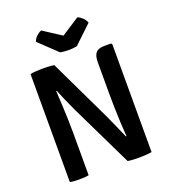

<svg xmlns="http://www.w3.org/2000/svg" viewBox="-160 -1018 1006 1138"><g transform="rotate(-20 343.0 -448.5)"><path d="M258 -395.5Q240 -433.5 224.8 -469Q209.5 -504.5 197 -535L193.5 -534.5Q196 -496.5 198.2 -449.5Q200.5 -402.5 202 -355Q203.5 -307.5 203.5 -268.5V0Q187.5 3 172.5 3.8Q157.5 4.5 145 4.5Q133.5 4.5 116.8 3.8Q100 3 85 0V-681.5Q100 -684.5 123.5 -686Q147 -687.5 160.5 -687.5Q174 -687.5 194.8 -686.8Q215.5 -686 235.5 -683L424.5 -288Q443.5 -247 460.2 -208.5Q477 -170 489.5 -141L493.5 -141.5Q490 -184.5 487.8 -233.5Q485.5 -282.5 484.5 -329Q483.5 -375.5 483.5 -410V-610Q483.5 -652.5 499.5 -670.5Q515.5 -688.5 553.5 -688.5H594.5L601 -682V-1.5Q585.5 1.5 562.5 3Q539.5 4.5 524.5 4.5Q509 4.5 489 3.8Q469 3 449.5 0ZM460.5 -902.5Q474 -898 490 -883.8Q506 -869.5 512.5 -850L399.5 -742.5Q376.5 -737.5 346.5 -737.5Q316.5 -737.5 293.5 -742.5L180.5 -850Q187 -869.5 203 -883.8Q219 -898 232.5 -902.5L346.5 -828.5Z"/></g></svg>

Font: Signika Negative SC SemiBold
Style: Regular
Weight: 600
Designer: Anna Giedryś
Foundry: Anna Giedryś
Version: Version 2.000; ttfautohint (v1.8.3) -l 8 -r 50 -G 200 -x 9 -